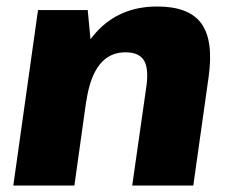

<svg xmlns="http://www.w3.org/2000/svg" viewBox="-20 -571 706 591"><path d="M431 -308Q438 -362 422.5 -386Q407 -410 366 -410Q317 -410 287 -372.5Q257 -335 246 -261L173 -181L181 -240Q204 -392 276 -471.5Q348 -551 464 -551Q562 -551 600 -498.5Q638 -446 622 -333L575 0H387ZM97 -540H250L264 -393L209 0H21Z"/></svg>

Font: Pathway Extreme SemiCondensed ExtraBold
Style: Italic
Weight: 800
Width: 4
Italic angle: -8°
Version: Version 1.001;gftools[0.9.26]